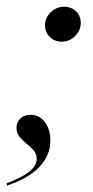

<svg xmlns="http://www.w3.org/2000/svg" viewBox="-35 -446 280 576"><path d="M150 -321Q129 -321 114.5 -335.1Q100 -349.2 100 -370.2Q100 -392.7 117.3 -409.3Q134.7 -425.8 157.3 -425.8Q179 -425.8 193.1 -412.1Q207.3 -398.4 207.3 -377.4Q207.3 -354.8 190.3 -337.9Q173.4 -321 150 -321ZM-13.7 110.5 -15.3 104Q29.8 87.1 52.4 69.4Q75 51.6 75 30.6Q75 15.3 65.7 4.8Q56.5 -5.6 44.8 -14.9Q33.1 -24.2 23.8 -35.5Q14.5 -46.8 14.5 -62.9Q14.5 -79.8 26.2 -90.7Q37.9 -101.6 56.5 -101.6Q83.1 -101.6 99.6 -79.8Q116.1 -58.1 116.1 -24.2Q116.1 20.2 83.1 54.8Q50 89.5 -13.7 110.5Z"/></svg>

Font: Playfair 144pt SemiCondensed
Style: Italic
Weight: 400
Width: 4
Italic angle: -15.6°
Designer: Claus Eggers Sørensen
Foundry: Claus Eggers Sørensen
Version: Version 2.203